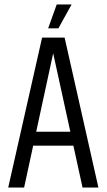

<svg xmlns="http://www.w3.org/2000/svg" viewBox="-20 -840 478 860"><path d="M202.8 -671.7H269.4L420.8 0H349.7ZM95.6 -249.9H334.8V-187.6H95.6ZM168.6 -671.7H233.4L88 0H16.8ZM234.1 -820.1H300.7L241.5 -713H195.6Z"/></svg>

Font: Khand Variable Light
Style: Regular
Weight: 300
Designer: Satya Rajpurohit
Foundry: Indian Type Foundry
Version: Version 3.000